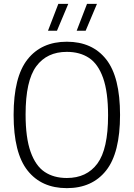

<svg xmlns="http://www.w3.org/2000/svg" viewBox="-20 -965 692 994"><path d="M50.5 -370Q50.5 -567 122.8 -658Q195 -749 326 -749Q457.5 -749 529.5 -658Q601.5 -567 601.5 -370Q601.5 -173 529.2 -82Q457 9 326 9Q195 9 122.8 -82Q50.5 -173 50.5 -370ZM539.5 -367.5Q539.5 -488.5 513.8 -561.2Q488 -634 440.8 -665.2Q393.5 -696.5 326 -696.5Q223 -696.5 167.8 -621.8Q112.5 -547 112.5 -372.5Q112.5 -251.5 138.5 -178.8Q164.5 -106 211.5 -74.8Q258.5 -43.5 326 -43.5Q429 -43.5 484.2 -118.2Q539.5 -193 539.5 -367.5ZM228.5 -806 282 -945H333.5L275 -806ZM377 -806 430.5 -945H482L423.5 -806Z"/></svg>

Font: Encode Sans Semi Condensed Light
Style: Regular
Weight: 300
Width: 4
Designer: Multiple Designers
Foundry: Impallari Type
Version: Version 2.000